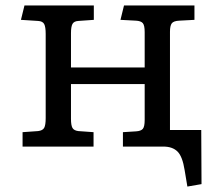

<svg xmlns="http://www.w3.org/2000/svg" viewBox="-20 -539 791 706"><path d="M669 147 659 87Q651 36 632.5 18Q614 0 581 0H432V-53L480 -56Q498 -57 505 -65Q512 -73 512 -98V-230H241V-102Q241 -78 246.5 -68.5Q252 -59 268 -57L324 -53V0H63V-53L120 -57Q137 -59 142.5 -69Q148 -79 148 -105V-414Q148 -440 142.5 -450.5Q137 -461 120 -462L57 -466L70 -519H325V-466L268 -462Q252 -461 246.5 -451Q241 -441 241 -417V-291H512V-421Q512 -446 505 -454Q498 -462 480 -463L423 -466L436 -519H695V-466L639 -463Q618 -462 611.5 -453Q605 -444 605 -422V-61H720L721 138Z"/></svg>

Font: Literata 7pt
Style: Regular
Weight: 400
Designer: Latin by Veronika Burian and Jose Scaglione. Greek by Irene Vlachou. Cyrillic by Vera Evstafieva.
Foundry: TypeTogether
Version: Version 3.002